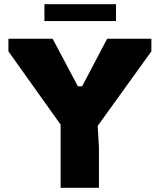

<svg xmlns="http://www.w3.org/2000/svg" viewBox="-20 -892 759 912"><path d="M268 0V-300L20 -648V-708H230L350 -482H370L489 -708H699V-648L444 -294L450 -193V0ZM191 -792V-872H531V-792Z"/></svg>

Font: Rowdies
Style: Regular
Weight: 400
Designer: Jaikishan Patel
Version: Version 1.000; ttfautohint (v1.8.3)